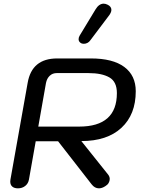

<svg xmlns="http://www.w3.org/2000/svg" viewBox="-20 -1019 771 1048"><path d="M131 -567Q154 -700 292 -700H476Q596 -700 658.5 -653.5Q721 -607 721 -521Q721 -394 643 -321.5Q565 -249 424 -249L571 -65Q579 -54 579 -42Q579 -31 573 -20.5Q567 -10 555 -3Q537 9 520 9Q497 9 480 -13L297 -248H175L138 -39Q134 -17 117.5 -4Q101 9 78 9Q58 9 47 -0.5Q36 -10 36 -28Q36 -35 37 -39ZM412 -328Q618 -328 618 -511Q618 -573 577 -596.5Q536 -620 464 -620H289Q267 -620 251.5 -605.5Q236 -591 231 -566L189 -328ZM409 -805Q409 -815 415 -825L501 -967Q520 -999 546 -999Q556 -999 568 -993Q588 -983 588 -965Q588 -953 577 -937L473 -799Q467 -790 457.5 -785Q448 -780 438 -780Q429 -780 423 -783Q409 -791 409 -805Z"/></svg>

Font: Kodchasan Medium
Style: Italic
Weight: 500
Italic angle: -10°
Version: Version 1.000; ttfautohint (v1.6)